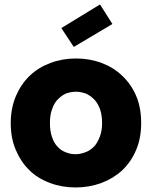

<svg xmlns="http://www.w3.org/2000/svg" viewBox="-20 -826 677 854"><path d="M607.9 -278.8Q607.9 -211.4 585.9 -160.2Q564 -106.9 523.9 -68.8Q484.4 -32.2 431.2 -12.2Q376.5 7.8 315.9 7.8Q255.4 7.8 202.1 -12.2Q146.5 -33.2 110.8 -68.8Q72.8 -105.5 49.8 -160.2Q27.8 -211.4 27.8 -278.8Q27.8 -344.2 50.8 -398.9Q73.7 -452.1 111.8 -488.8Q150.4 -525.9 204.1 -545.9Q257.3 -565.9 317.9 -565.9Q378.9 -565.9 432.1 -545.9Q485.4 -525.9 523.9 -488.8Q564 -450.7 585.9 -398.9Q607.9 -346.7 607.9 -278.8ZM202.1 -278.8Q202.1 -243.2 210.9 -217.8Q220.2 -189.5 235.8 -173.8Q251.5 -156.2 272 -148.9Q293 -140.1 315.9 -140.1Q337.4 -140.1 359.9 -148.9Q379.9 -155.8 397.9 -173.8Q412.6 -188.5 423.8 -217.8Q434.1 -243.2 434.1 -278.8Q434.1 -314 424.8 -340.8Q413.6 -369.1 398.9 -383.8Q380.9 -401.9 360.8 -410.2Q338.4 -418 317.9 -418Q296.4 -418 273.9 -410.2Q255.4 -402.3 236.8 -383.8Q221.2 -368.2 211.9 -340.8Q202.1 -316.4 202.1 -278.8ZM252.9 -701.2 424.8 -806.2 480 -719.2 308.1 -617.2Z"/></svg>

Font: PoppinsZ
Style: Bold
Weight: 700
Designer: Ninad Kale (Devanagari), Jonny Pinhorn (Latin)
Foundry: Indian Type Foundry
Version: Version 3.002;FEAKit 1.0